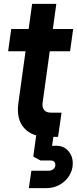

<svg xmlns="http://www.w3.org/2000/svg" viewBox="-20 -700 398 992"><path d="M225 7Q145 7 104.2 -39Q63.5 -85 75 -168L112 -435H22L38 -550H128L146 -680H271L253 -550H358L342 -435H237L200 -168Q197 -145.5 208 -131.8Q219 -118 243 -118H298L280 7ZM129 272 142 182H232Q245.5 182 255.8 173.8Q266 165.5 266 152Q266 129 239 129H189L152 109L170 -22H260L249 54Q300.5 47.5 328.2 75Q356 102.5 356 144Q356 178.5 337.8 207.8Q319.5 237 288.5 254.5Q257.5 272 219 272Z"/></svg>

Font: Mohave
Style: Bold Italic
Weight: 700
Italic angle: -8°
Designer: Gumpita Rahayu
Foundry: Tokotype
Version: Version 2.003; ttfautohint (v1.8.3)